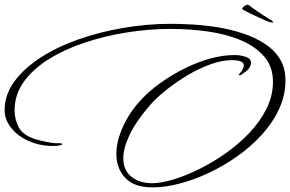

<svg xmlns="http://www.w3.org/2000/svg" viewBox="-26 -760 1254 830"><path d="M633 50Q553 50 515 8.5Q477 -33 477 -94Q477 -154 510.5 -223Q544 -292 607 -352Q639 -382 683 -412Q727 -442 778 -467Q829 -492 883 -507Q937 -522 988 -522Q1013 -522 1036 -514.5Q1059 -507 1059 -489Q1059 -483 1058 -480Q1053 -464 1040.5 -454Q1028 -444 1014 -435Q1013 -434 1008.5 -435Q1004 -436 1008 -440L1020 -454Q1028 -468 1028 -477Q1028 -500 977 -500Q934 -500 884 -482Q834 -464 784.5 -434.5Q735 -405 692.5 -371Q650 -337 622 -305Q561 -234 534 -176.5Q507 -119 507 -77Q507 -24 542 4Q577 32 632 32Q669 32 721.5 16.5Q774 1 833 -28Q892 -57 949 -97Q1006 -137 1052 -185.5Q1098 -234 1126 -290Q1154 -346 1154 -406Q1154 -471 1117 -514.5Q1080 -558 1017.5 -585Q955 -612 875.5 -623.5Q796 -635 710 -635Q621 -635 527 -620.5Q433 -606 345.5 -577.5Q258 -549 188.5 -506.5Q119 -464 78 -408Q37 -352 37 -282Q37 -245 55 -210Q73 -175 128 -158Q148 -152 178 -146Q208 -140 224 -141H228Q243 -141 243 -137Q243 -134 231 -131Q224 -130 216.5 -129.5Q209 -129 201 -129Q170 -129 136 -137Q69 -156 31.5 -196.5Q-6 -237 -6 -283Q-6 -350 35.5 -407Q77 -464 148.5 -510.5Q220 -557 312.5 -589.5Q405 -622 507.5 -639.5Q610 -657 712 -657Q754 -657 807 -654Q860 -651 915.5 -642Q971 -633 1023 -616Q1075 -599 1117 -572Q1159 -545 1183.5 -506Q1208 -467 1208 -412Q1208 -349 1181 -290Q1154 -231 1107.5 -179.5Q1061 -128 1002 -86Q943 -44 878.5 -13.5Q814 17 751 33.5Q688 50 633 50ZM1154.8 -664.5Q1154.8 -661.1 1143.7 -663.7Q1132.7 -666.2 1125.9 -669.6Q1110.6 -676.4 1090.6 -685.4Q1070.6 -694.3 1051.9 -703.6Q1033.2 -713 1021.3 -719.8Q1018.8 -724 1029 -732.5Q1039.2 -741 1047.7 -739.3Q1063.8 -726.6 1088.1 -710Q1112.3 -693.4 1137.8 -678.1Q1154.8 -667.9 1154.8 -664.5Z"/></svg>

Font: WindSong
Style: Regular
Weight: 400
Designer: Robert E. Leuschke
Foundry: Robert E. Leuschke
Version: Version 1.010; ttfautohint (v1.8.3)